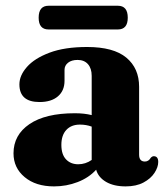

<svg xmlns="http://www.w3.org/2000/svg" viewBox="-20 -637 576 668"><path d="M27 -103.5Q27 -167.5 82.5 -205.2Q138 -243 240.5 -243Q273.5 -243 299 -236.5V-373Q299 -399 286 -413.8Q273 -428.5 250 -428.5Q229 -428.5 216.8 -418.8Q204.5 -409 204.5 -394V-356Q204.5 -321.5 181.5 -301.8Q158.5 -282 117.5 -282Q47.5 -282 47.5 -343.5Q47.5 -374.5 73.8 -404.2Q100 -434 152.5 -453.8Q205 -473.5 283 -473.5Q375 -473.5 419.5 -436.5Q464 -399.5 464 -335V-99Q464 -75 484 -75Q497 -75 504.5 -88Q509.5 -93.5 515 -93.5Q530.5 -93.5 530.5 -73.5Q530.5 -55.5 517.5 -35.5Q504.5 -15.5 479.2 -2Q454 11.5 417 11.5Q376 11.5 349 -4.2Q322 -20 314.5 -46.5Q289 -18.5 250 -3.5Q211 11.5 168 11.5Q104.5 11.5 65.8 -20.8Q27 -53 27 -103.5ZM193.5 -133Q193.5 -99.5 209.8 -82.5Q226 -65.5 252 -65.5Q277.5 -65.5 299 -80.5V-196.5Q280 -203.5 258 -203.5Q228 -203.5 210.8 -185Q193.5 -166.5 193.5 -133ZM114.5 -575.5Q114.5 -617 149 -617H390Q424.5 -617 424.5 -575.5Q424.5 -534.5 390 -534.5H149Q114.5 -534.5 114.5 -575.5Z"/></svg>

Font: Fraunces 72pt Soft
Style: Bold
Weight: 700
Version: Version 1.000;[b76b70a41]